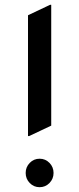

<svg xmlns="http://www.w3.org/2000/svg" viewBox="-20 -777 333 807"><path d="M105 -7.8Q87.9 -25.4 87.9 -50Q87.9 -74.7 105 -92.3Q122.1 -109.9 146.5 -109.9Q170.9 -109.9 188 -92.3Q205.1 -74.7 205.1 -50Q205.1 -25.4 188 -7.8Q170.9 9.8 146.5 9.8Q122.1 9.8 105 -7.8ZM190.4 -756.8H195.3V-249L102.5 -205.1H97.7V-712.9Z"/></svg>

Font: Nova Round
Style: Book
Weight: 400
Version: Version 2.000